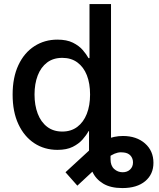

<svg xmlns="http://www.w3.org/2000/svg" viewBox="-20 -748 807 972"><path d="M599.6 204.1Q539.6 204.1 502.2 181.4Q464.8 158.7 447.8 121.3Q430.7 84 430.7 40.5V-113.3H539.6V58.6Q539.6 90.8 557.9 107.4Q576.2 124 601.1 124Q624 124 638.7 110.1Q653.3 96.2 653.3 74.2Q653.3 54.7 641.4 40.5Q629.4 26.4 606.4 23.9Q590.3 21.5 575 25.1Q559.6 28.8 543.9 38.1Q528.3 47.4 510.3 63L371.6 191.9L311.5 124L435.1 10.3Q469.7 -22.5 513.9 -41Q558.1 -59.6 602.1 -59.6Q670.9 -59.6 713.9 -22Q756.8 15.6 756.8 76.2Q756.8 134.3 715.1 169.2Q673.3 204.1 599.6 204.1ZM271 10.7Q204.6 10.7 153.3 -23.2Q102.1 -57.1 73 -119.6Q43.9 -182.1 43.9 -269Q43.9 -356 73.2 -418.5Q102.5 -481 154.1 -514.2Q205.6 -547.4 270.5 -547.4Q317.9 -547.4 348.9 -532Q379.9 -516.6 398.7 -494.9Q417.5 -473.1 428.2 -453.6H433.1V-727.5H542V0H435.5V-84H428.2Q417.5 -64 398.2 -42Q378.9 -20 348.1 -4.6Q317.4 10.7 271 10.7ZM295.4 -82Q339.8 -82 371.3 -105.7Q402.8 -129.4 419.4 -171.6Q436 -213.9 436 -269.5Q436 -325.7 419.7 -367.2Q403.3 -408.7 371.8 -431.9Q340.3 -455.1 295.4 -455.1Q249.5 -455.1 218.3 -431.4Q187 -407.7 170.9 -365.7Q154.8 -323.7 154.8 -269.5Q154.8 -215.3 170.9 -172.9Q187 -130.4 218.5 -106.2Q250 -82 295.4 -82Z"/></svg>

Font: V-Inter
Style: Medium-500
Weight: 500
Designer: Rasmus Andersson
Foundry: rsms
Version: Version 4.000;git-4146feb